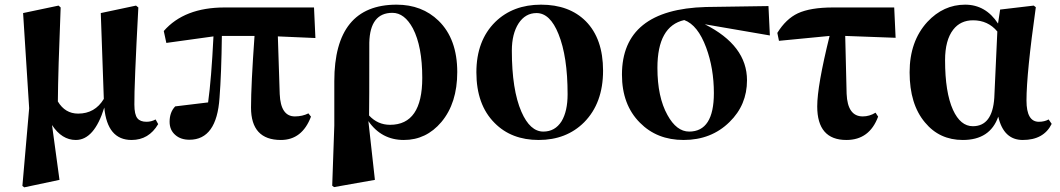

<svg xmlns="http://www.w3.org/2000/svg" viewBox="-20 -583 4544 823"><path d="M658 -51Q618 17 544 17Q440 17 427 -122Q384 17 305 17Q245 17 203 -47L235 188L84 220L76 214L105 -119L79 -527L231 -559L240 -551Q229 -278 228 -148Q259 -96 315 -96Q387 -96 425 -159L412 -527L563 -559L573 -551Q555 -214 556 -135Q556 -92 569 -76Q581 -61 608 -61Q629 -61 647 -71Z M1179 -180Q1183 -84 1244 -84Q1276 -84 1302 -97L1313 -83Q1275 17 1184 17Q1056 17 1056 -122Q1056 -219 1071 -429H931Q929 -266 921 -164Q909 16 792 16Q755 16 732 -4Q707 -25 707 -61Q707 -102 731 -127Q817 -138 872 -144Q886 -244 895 -427L693 -399L682 -450Q770 -551 943 -551H1326L1332 -420L1171 -427Z M1562 -88Q1599 -48 1652 -48Q1790 -48 1790 -249Q1790 -384 1750 -461Q1714 -528 1662 -528Q1566 -528 1563 -400Q1563 -129 1562 -88ZM1413 -235Q1413 -563 1680 -563Q1789 -563 1860 -494Q1940 -416 1940 -274Q1940 -141 1872 -60Q1807 17 1711 17Q1615 17 1559 -64L1587 188L1412 219L1404 213L1413 -45Z M2100 -56Q2022 -134 2022 -273Q2022 -409 2103 -489Q2179 -563 2299 -563Q2420 -563 2491 -492Q2565 -417 2565 -280Q2565 -141 2484 -59Q2408 17 2289 17Q2172 17 2100 -56ZM2387 -63Q2413 -106 2413 -179Q2413 -341 2374 -437Q2338 -527 2280 -527Q2232 -527 2203 -483Q2174 -438 2174 -366Q2174 -198 2215 -104Q2252 -19 2309 -19Q2359 -19 2387 -63Z M3040 -184Q3040 -290 3007 -379Q2971 -476 2913 -497Q2798 -471 2798 -292Q2798 -167 2841 -90Q2880 -19 2934 -19Q3040 -19 3040 -184ZM3001 -479Q3182 -388 3182 -239Q3182 -133 3107 -60Q3029 17 2910 17Q2796 17 2723 -57Q2646 -134 2646 -263Q2646 -543 3006 -553L3274 -557L3280 -431Z M3609 -181Q3613 -84 3678 -84Q3707 -84 3733 -100L3744 -83Q3707 17 3608 17Q3483 17 3483 -127Q3483 -215 3536 -429L3319 -408L3312 -442Q3349 -502 3400 -526Q3454 -551 3551 -551H3813L3819 -421L3603 -429Z M4255 -448Q4215 -496 4151 -496Q4097 -496 4066 -456Q4031 -411 4031 -325Q4031 -187 4065 -112Q4097 -42 4150 -42Q4234 -42 4242 -164ZM4488 -52Q4454 17 4364 17Q4282 17 4259 -83Q4224 17 4107 17Q4007 17 3945 -58Q3879 -136 3879 -273Q3879 -406 3955 -489Q4024 -563 4117 -563Q4205 -563 4258 -482L4267 -542L4411 -559L4420 -552Q4380 -268 4380 -152Q4380 -61 4433 -61Q4457 -61 4475 -71Z"/></svg>

Font: Source Han Serif CN Heavy
Style: Regular
Weight: 900
Designer: Ryoko NISHIZUKA  (kana & ideographs); Frank Grießhammer (Latin, Greek & Cyrillic); Wenlong ZHANG  (bopomofo); Sandoll Co
Foundry: Adobe Systems Incorporated
Version: Version 1.000;PS 1;hotconv 16.6.53;makeotf.lib2.5.65590